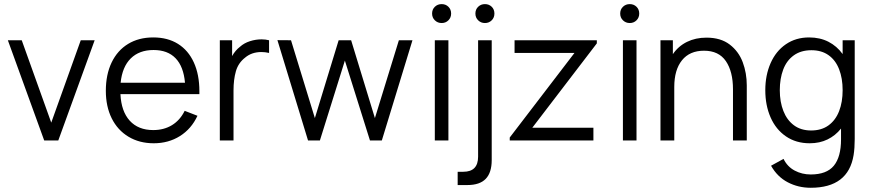

<svg xmlns="http://www.w3.org/2000/svg" viewBox="-20 -681 4228 931"><path d="M262.7 0H194.3L18.1 -485.8H85.4L228.5 -86.4L371.6 -485.8H439Z M725.6 13.7Q655.8 13.7 603 -18.1Q550.3 -49.8 521.7 -107.2Q493.2 -164.6 493.2 -240.7Q493.2 -319.3 521.2 -377.9Q549.3 -436.5 601.1 -468Q652.8 -499.5 723.1 -499.5Q793 -499.5 843 -468.3Q893.1 -437 919.9 -378.2Q946.8 -319.3 946.8 -238.8V-224.6H564Q567.9 -141.1 609.1 -95.7Q650.4 -50.3 723.1 -50.3Q774.9 -50.3 814 -74.2Q853 -98.1 875.5 -143.6L937.5 -119.6Q908.2 -56.2 852.5 -21.2Q796.9 13.7 725.6 13.7ZM877 -279.8Q870.1 -358.4 831.5 -398.4Q793 -438.5 724.6 -438.5Q655.3 -438.5 614 -397.7Q572.8 -356.9 564.9 -279.8Z M1112.3 0H1045.9V-485.8H1105.5V-409.2Q1121.1 -437 1143.6 -454.1Q1163.6 -472.2 1191.7 -481.2Q1219.7 -490.2 1248.5 -490.2Q1267.6 -490.2 1284.7 -485.8V-424.3Q1265.6 -428.7 1247.6 -428.7Q1200.7 -428.7 1168.9 -401.9Q1135.3 -376 1123.8 -335.4Q1112.3 -294.9 1112.3 -242.7Z M1831.5 0H1773.9L1652.3 -387.2L1531.2 0H1473.6L1325.2 -486.3L1391.1 -485.8L1506.8 -108.4L1622.1 -485.8H1682.6L1797.9 -108.4L1914.1 -485.8H1980Z M2121.6 -569.3Q2102.1 -569.3 2088.6 -582.5Q2075.2 -595.7 2075.2 -615.2Q2075.2 -635.3 2088.6 -648.2Q2102.1 -661.1 2121.6 -661.1Q2141.1 -661.1 2154.3 -648.2Q2167.5 -635.3 2167.5 -615.2Q2167.5 -595.7 2154.3 -582.5Q2141.1 -569.3 2121.6 -569.3ZM2154.3 0H2088.4V-485.8H2154.3Z M2331.5 -569.3Q2312 -569.3 2298.6 -582.5Q2285.2 -595.7 2285.2 -615.2Q2285.2 -635.3 2298.6 -648.2Q2312 -661.1 2331.5 -661.1Q2351.1 -661.1 2364.3 -648.2Q2377.4 -635.3 2377.4 -615.2Q2377.4 -595.7 2364.3 -582.5Q2351.1 -569.3 2331.5 -569.3ZM2246.1 216.3H2199.2V151.9H2226.6Q2298.3 151.9 2298.3 78.6V-485.8H2364.3V95.2Q2364.3 156.2 2335.2 186.3Q2306.2 216.3 2246.1 216.3Z M2857.4 0H2451.7V-14.2L2765.6 -424.3H2475.1V-485.8H2874V-470.7L2561 -61.5H2857.4Z M3033.7 -569.3Q3014.2 -569.3 3000.7 -582.5Q2987.3 -595.7 2987.3 -615.2Q2987.3 -635.3 3000.7 -648.2Q3014.2 -661.1 3033.7 -661.1Q3053.2 -661.1 3066.4 -648.2Q3079.6 -635.3 3079.6 -615.2Q3079.6 -595.7 3066.4 -582.5Q3053.2 -569.3 3033.7 -569.3ZM3066.4 0H3000.5V-485.8H3066.4Z M3601.1 0H3534.2V-248Q3534.2 -334 3499.8 -384.5Q3465.3 -435.1 3393.6 -435.1Q3324.2 -435.1 3286.9 -388.7Q3249.5 -342.3 3249.5 -259.3V0H3182.6V-485.8H3242.7V-418.5Q3269.5 -457.5 3311.3 -478Q3353 -498.5 3405.8 -498.5Q3474.6 -498.5 3518.3 -465.1Q3562 -431.6 3581.5 -379.2Q3601.1 -326.7 3601.1 -267.1Z M3911.1 229.5Q3850.6 229.5 3799.8 202.9Q3749 176.3 3718.8 122.6L3779.3 89.4Q3797.9 127.4 3833.5 146.2Q3869.1 165 3911.1 165Q3988.3 165 4023.2 122.6Q4058.1 80.1 4058.1 -4.9V-57.6Q4030.8 -23.4 3992.7 -4.9Q3954.6 13.7 3906.2 13.7Q3839.8 13.7 3791 -19.8Q3742.2 -53.2 3716.6 -111.6Q3690.9 -169.9 3690.9 -243.7Q3690.9 -316.4 3716.6 -374.8Q3742.2 -433.1 3790.5 -466.3Q3838.9 -499.5 3903.3 -499.5Q3956.1 -499.5 3997.1 -478.5Q4038.1 -457.5 4065.9 -418.9V-485.8H4124.5V-6.8Q4124.5 37.6 4119.1 70.8Q4093.3 229.5 3911.1 229.5ZM3913.1 -48.3Q3963.4 -48.3 3997.6 -73.2Q4031.7 -98.1 4048.8 -142.1Q4065.9 -186 4065.9 -243.7Q4065.9 -301.3 4048.8 -345.2Q4031.7 -389.2 3997.8 -413.3Q3963.9 -437.5 3914.6 -437.5Q3863.8 -437.5 3829.1 -412.6Q3794.4 -387.7 3777.8 -343.8Q3761.2 -299.8 3761.2 -243.7Q3761.2 -187 3778.6 -142.8Q3795.9 -98.6 3829.8 -73.5Q3863.8 -48.3 3913.1 -48.3Z"/></svg>

Font: Potro Sans Bangla
Style: Regular
Weight: 400
Designer: Jayed Ahsan Saad
Foundry: Codepotro
Version: Potro Sans Bangla;Version 0.996;CodepotroFonts;